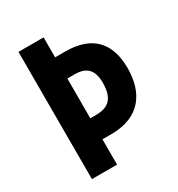

<svg xmlns="http://www.w3.org/2000/svg" viewBox="-171 -824 863 933"><g transform="rotate(-30 260.5 -357.0)"><path d="M492 -381C492 -522 421 -602 269 -602H213V-714H72V0H213V-142H263C427 -142 492 -246 492 -381ZM246 -260H213V-483H256C321 -483 352 -450 352 -380C352 -295 318 -260 246 -260Z"/></g></svg>

Font: Noto Sans Myanmar Condensed
Style: Bold
Weight: 700
Width: 3
Designer: Monotype Design Team
Foundry: Monotype Imaging Inc.
Version: Version 2.107